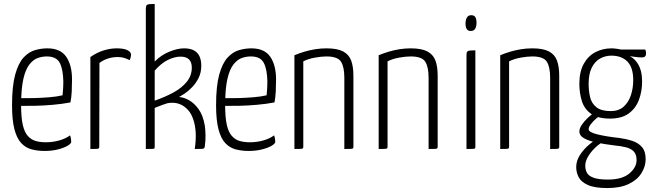

<svg xmlns="http://www.w3.org/2000/svg" viewBox="-20 -755 3309 973"><path d="M206 10Q171 10 140.5 2Q110 -6 87.5 -30Q65 -54 53 -100.5Q41 -147 41 -222Q41 -319 57 -377Q73 -435 99.5 -463.5Q126 -492 157.5 -501Q189 -510 220 -510Q286 -510 315.5 -467.5Q345 -425 345 -352Q345 -322 343.5 -291.5Q342 -261 337 -236Q295 -228 249 -224Q203 -220 162.5 -219Q122 -218 96.5 -218.5Q71 -219 71 -219V-258Q71 -258 95 -257.5Q119 -257 154.5 -258Q190 -259 228.5 -262Q267 -265 297 -272Q299 -291 300 -308Q301 -325 301 -341Q300 -403 283 -436Q266 -469 217 -469Q195 -469 172.5 -461.5Q150 -454 130 -429.5Q110 -405 98.5 -355.5Q87 -306 87 -221Q87 -159 95.5 -122Q104 -85 121 -66Q138 -47 161 -40.5Q184 -34 212 -34Q247 -34 279.5 -43Q312 -52 335 -69Q338 -61 339.5 -52Q341 -43 341 -37Q341 -27 322 -16Q303 -5 272.5 2.5Q242 10 206 10Z M438 0V-466Q471 -489 505 -499.5Q539 -510 571 -510Q607 -510 625.5 -501Q644 -492 644 -478Q644 -472 642 -464Q640 -456 637 -450Q626 -456 611 -461Q596 -466 577 -466Q551 -466 527.5 -458.5Q504 -451 484 -436L483 -12Q483 -6 481 -3.5Q479 -1 469.5 -0.5Q460 0 438 0Z M719 0V-712Q719 -724 723 -728.5Q727 -733 737 -734Q747 -735 764 -735V-443Q796 -476 838 -493Q880 -510 912 -510Q944 -510 963 -499.5Q982 -489 991 -469.5Q1000 -450 1000 -422Q1000 -387 986.5 -360Q973 -333 953.5 -313Q934 -293 916 -281Q898 -269 887 -263Q908 -263 935.5 -248.5Q963 -234 986 -202.5Q1009 -171 1018 -118Q1021 -96 1021.5 -70Q1022 -44 1018 -14Q1017 -7 1014.5 -4Q1012 -1 1002 -0.5Q992 0 967 0Q974 -49 971.5 -85.5Q969 -122 960 -148Q950 -179 933 -197.5Q916 -216 897.5 -224.5Q879 -233 860.5 -234Q842 -235 829 -232Q819 -229 803.5 -223.5Q788 -218 776 -213Q764 -208 764 -208V-12Q764 -6 763 -3.5Q762 -1 752.5 -0.5Q743 0 719 0ZM764 -245Q816 -263 858.5 -286Q901 -309 926.5 -340.5Q952 -372 952 -412Q952 -468 895 -468Q865 -468 831 -451.5Q797 -435 764 -397Z M1240 10Q1205 10 1174.5 2Q1144 -6 1121.5 -30Q1099 -54 1087 -100.5Q1075 -147 1075 -222Q1075 -319 1091 -377Q1107 -435 1133.5 -463.5Q1160 -492 1191.5 -501Q1223 -510 1254 -510Q1320 -510 1349.5 -467.5Q1379 -425 1379 -352Q1379 -322 1377.5 -291.5Q1376 -261 1371 -236Q1329 -228 1283 -224Q1237 -220 1196.5 -219Q1156 -218 1130.5 -218.5Q1105 -219 1105 -219V-258Q1105 -258 1129 -257.5Q1153 -257 1188.5 -258Q1224 -259 1262.5 -262Q1301 -265 1331 -272Q1333 -291 1334 -308Q1335 -325 1335 -341Q1334 -403 1317 -436Q1300 -469 1251 -469Q1229 -469 1206.5 -461.5Q1184 -454 1164 -429.5Q1144 -405 1132.5 -355.5Q1121 -306 1121 -221Q1121 -159 1129.5 -122Q1138 -85 1155 -66Q1172 -47 1195 -40.5Q1218 -34 1246 -34Q1281 -34 1313.5 -43Q1346 -52 1369 -69Q1372 -61 1373.5 -52Q1375 -43 1375 -37Q1375 -27 1356 -16Q1337 -5 1306.5 2.5Q1276 10 1240 10Z M1472 0V-475Q1496 -485 1522.5 -493Q1549 -501 1577.5 -505.5Q1606 -510 1634 -510Q1689 -510 1718.5 -494.5Q1748 -479 1759.5 -448.5Q1771 -418 1771 -371V-12Q1771 -6 1769 -3.5Q1767 -1 1757.5 -0.5Q1748 0 1725 0V-360Q1725 -416 1708 -442.5Q1691 -469 1634 -469Q1610 -469 1576 -463Q1542 -457 1517 -444V-12Q1517 -6 1515 -3.5Q1513 -1 1503.5 -0.5Q1494 0 1472 0Z M1899 0V-475Q1923 -485 1949.5 -493Q1976 -501 2004.5 -505.5Q2033 -510 2061 -510Q2116 -510 2145.5 -494.5Q2175 -479 2186.5 -448.5Q2198 -418 2198 -371V-12Q2198 -6 2196 -3.5Q2194 -1 2184.5 -0.5Q2175 0 2152 0V-360Q2152 -416 2135 -442.5Q2118 -469 2061 -469Q2037 -469 2003 -463Q1969 -457 1944 -444V-12Q1944 -6 1942 -3.5Q1940 -1 1930.5 -0.5Q1921 0 1899 0Z M2344 0V-477Q2344 -489 2348 -493.5Q2352 -498 2362 -499Q2372 -500 2389 -500V-12Q2389 -6 2387.5 -3.5Q2386 -1 2376.5 -0.5Q2367 0 2344 0ZM2365 -598Q2352 -598 2345.5 -607.5Q2339 -617 2339 -638Q2340 -657 2347 -667.5Q2354 -678 2368 -678Q2383 -678 2389 -668Q2395 -658 2395 -638Q2394 -618 2387 -608Q2380 -598 2365 -598Z M2515 0V-475Q2539 -485 2565.5 -493Q2592 -501 2620.5 -505.5Q2649 -510 2677 -510Q2732 -510 2761.5 -494.5Q2791 -479 2802.5 -448.5Q2814 -418 2814 -371V-12Q2814 -6 2812 -3.5Q2810 -1 2800.5 -0.5Q2791 0 2768 0V-360Q2768 -416 2751 -442.5Q2734 -469 2677 -469Q2653 -469 2619 -463Q2585 -457 2560 -444V-12Q2560 -6 2558 -3.5Q2556 -1 2546.5 -0.5Q2537 0 2515 0Z M3058 198Q2992 198 2958 182Q2924 166 2912 142Q2900 118 2900 92Q2900 60 2919 30.5Q2938 1 2966 -22.5Q2994 -46 3021 -56L3045 -40Q3023 -31 3000 -10Q2977 11 2961.5 36Q2946 61 2946 85Q2946 104 2954 120Q2962 136 2987.5 145.5Q3013 155 3061 155Q3133 155 3169.5 124Q3206 93 3206 57Q3206 28 3192 13Q3178 -2 3152.5 -8.5Q3127 -15 3094 -18Q3044 -24 3003.5 -32.5Q2963 -41 2939.5 -54.5Q2916 -68 2916 -88Q2916 -104 2928 -122Q2940 -140 2958.5 -157.5Q2977 -175 2996 -187L3029 -174Q3016 -167 3000.5 -153.5Q2985 -140 2974 -125.5Q2963 -111 2963 -100Q2963 -85 3007.5 -74Q3052 -63 3118 -56Q3154 -51 3184.5 -41Q3215 -31 3233.5 -9.5Q3252 12 3252 52Q3252 88 3231 122Q3210 156 3167 177Q3124 198 3058 198ZM3072 -154Q3009 -154 2975 -178.5Q2941 -203 2928.5 -243.5Q2916 -284 2916 -330Q2916 -391 2938 -431Q2960 -471 2997 -490.5Q3034 -510 3080 -510Q3090 -510 3108 -507.5Q3126 -505 3140 -500L3151 -479Q3190 -467 3212 -432.5Q3234 -398 3234 -342Q3234 -291 3217.5 -248Q3201 -205 3165.5 -179.5Q3130 -154 3072 -154ZM3075 -192Q3115 -192 3140 -214Q3165 -236 3177 -272Q3189 -308 3189 -349Q3189 -413 3159.5 -443Q3130 -473 3078 -473Q3047 -473 3020.5 -458Q2994 -443 2978.5 -411.5Q2963 -380 2963 -330Q2963 -294 2970.5 -262.5Q2978 -231 3002.5 -211.5Q3027 -192 3075 -192ZM3233 -464Q3218 -464 3199.5 -466.5Q3181 -469 3163 -471.5Q3145 -474 3134 -476.5Q3123 -479 3123 -479L3098 -504H3249Q3251 -502 3252.5 -497Q3254 -492 3254 -484Q3254 -474 3249 -469Q3244 -464 3233 -464Z"/></svg>

Font: Yanone Kaffeesatz Light
Style: Regular
Weight: 300
Designer: Yanone (Cyrillic: Daniel Pouzeot, Huerta Tipografica, and Cyreal)
Foundry: Yanone
Version: Version 2.003